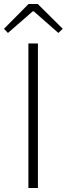

<svg xmlns="http://www.w3.org/2000/svg" viewBox="-35 -947 336 967"><path d="M108 0V-728H156V0ZM5 -781 -15 -802 109 -927H155L281 -802L259 -781L135 -890H130Z"/></svg>

Font: Noto Sans SC ExtraLight
Style: Regular
Weight: 250
Designer: Ryoko NISHIZUKA 西塚涼子 (kana, bopomofo & ideographs); Paul D. Hunt (Latin, Greek & Cyrillic); Sandoll Communications 산돌커뮤니
Foundry: Adobe
Version: Version 2.004-H2;hotconv 1.0.118;makeotfexe 2.5.65603